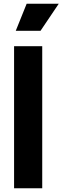

<svg xmlns="http://www.w3.org/2000/svg" viewBox="-20 -1003 333 1023"><path d="M55 -757H205V0H55ZM122 -983H293L196 -839H64Z"/></svg>

Font: Eudoxus Sans ExtraBold
Style: Regular
Weight: 800
Designer: Stijn de Vries
Foundry: tokotype
Version: Version 2.005